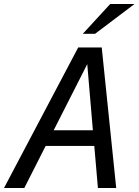

<svg xmlns="http://www.w3.org/2000/svg" viewBox="-46 -935 689 955"><path d="M441 0 423 -209H181L75 0H-26L343 -699H460L532 0ZM221 -287H416L388 -616ZM366 -767 502 -915H623L427 -767Z"/></svg>

Font: Fragment Mono SC
Style: Italic
Weight: 400
Italic angle: -12°
Monospace: yes
Designer: Wei Huang based on Nimbus Sans by URW Studio, based on Helvetica by Max Miedinger.
Foundry: Wei Huang
Version: Version 1.012; ttfautohint (v1.8.4.7-5d5b)